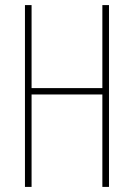

<svg xmlns="http://www.w3.org/2000/svg" viewBox="-20 -734 526 754"><path d="M408 0V-714H382V-388H104V-714H78V0H104V-363H382V0Z"/></svg>

Font: Noto Sans Gurmukhi UI ExtraCondensed Thin
Style: Regular
Weight: 100
Width: 2
Designer: Jelle Bosma - Monotype Design Team
Foundry: Monotype Imaging Inc.
Version: Version 2.004